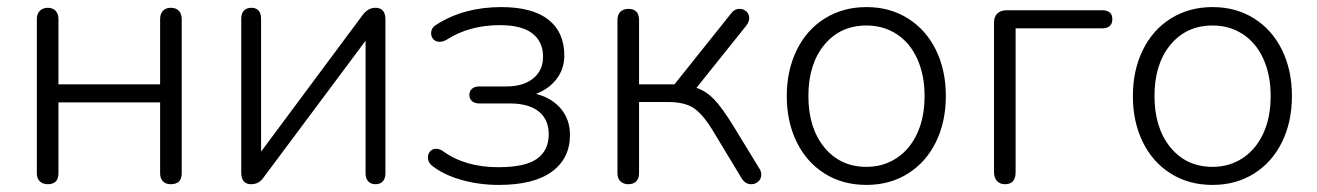

<svg xmlns="http://www.w3.org/2000/svg" viewBox="-20 -514 3719 542"><path d="M84 -25V-460Q84 -475 92.5 -483.5Q101 -492 115 -492Q129 -492 137 -483.5Q145 -475 145 -460V-276H432V-460Q432 -475 440 -483.5Q448 -492 462 -492Q477 -492 485 -483.5Q493 -475 493 -460V-25Q493 6 462 6Q448 6 440 -2Q432 -10 432 -25V-225H145V-25Q145 6 115 6Q101 6 92.5 -2Q84 -10 84 -25Z M661 -27V-461Q661 -476 668.5 -484Q676 -492 690 -492Q703 -492 710 -484Q717 -476 717 -461V-86L1004 -472Q1019 -492 1040 -492Q1068 -492 1068 -459V-24Q1068 -10 1060.5 -2Q1053 6 1040 6Q1027 6 1019.5 -2Q1012 -10 1012 -24V-399L724 -13Q711 6 689 6Q661 6 661 -27Z M1204 -43Q1188 -53 1188 -70Q1188 -80 1194.5 -87Q1201 -94 1211 -94Q1221 -94 1231 -87Q1293 -42 1387 -42Q1462 -42 1495.5 -65.5Q1529 -89 1529 -135Q1529 -177 1500.5 -199.5Q1472 -222 1419 -222H1333Q1320 -222 1312.5 -228.5Q1305 -235 1305 -246Q1305 -257 1312.5 -263.5Q1320 -270 1333 -270H1410Q1457 -270 1485 -292.5Q1513 -315 1513 -354Q1513 -396 1483 -419.5Q1453 -443 1391 -443Q1305 -443 1241 -402Q1231 -396 1221 -396Q1210 -396 1203.5 -403Q1197 -410 1197 -420Q1197 -436 1213 -445Q1290 -494 1395 -494Q1483 -494 1528 -458.5Q1573 -423 1573 -357Q1573 -320 1551.5 -291.5Q1530 -263 1493 -249Q1537 -238 1563 -207.5Q1589 -177 1589 -133Q1589 -67 1538 -29.5Q1487 8 1388 8Q1334 8 1285 -5.5Q1236 -19 1204 -43Z M1723 -25V-457Q1723 -473 1731.5 -481Q1740 -489 1754 -489Q1784 -489 1784 -457V-276H1884L2043 -475Q2053 -489 2068 -489Q2079 -489 2087 -481.5Q2095 -474 2095 -463Q2095 -453 2087 -442L1946 -266Q1973 -257 1995 -234.5Q2017 -212 2048 -162L2125 -36Q2129 -29 2129 -21Q2129 -9 2120.5 -1.5Q2112 6 2101 6Q2084 6 2074 -10L1990 -149Q1962 -194 1936.5 -210Q1911 -226 1866 -226H1784V-25Q1784 -10 1776 -2Q1768 6 1754 6Q1740 6 1731.5 -2Q1723 -10 1723 -25Z M2201 -243Q2201 -315 2229 -372.5Q2257 -430 2308.5 -462Q2360 -494 2426 -494Q2492 -494 2543 -462Q2594 -430 2622 -373Q2650 -316 2650 -243Q2650 -170 2622 -113Q2594 -56 2543 -24Q2492 8 2426 8Q2359 8 2308 -24Q2257 -56 2229 -113Q2201 -170 2201 -243ZM2590 -243Q2590 -302 2569.5 -347.5Q2549 -393 2511.5 -417.5Q2474 -442 2426 -442Q2352 -442 2307 -387.5Q2262 -333 2262 -243Q2262 -153 2307 -98Q2352 -43 2426 -43Q2474 -43 2511.5 -68Q2549 -93 2569.5 -138Q2590 -183 2590 -243Z M2786 -28V-450Q2786 -467 2795.5 -476Q2805 -485 2821 -485H3091Q3120 -485 3120 -460Q3120 -434 3091 -434H2847V-28Q2847 6 2817 6Q2803 6 2794.5 -3Q2786 -12 2786 -28Z M3178 -243Q3178 -315 3206 -372.5Q3234 -430 3285.5 -462Q3337 -494 3403 -494Q3469 -494 3520 -462Q3571 -430 3599 -373Q3627 -316 3627 -243Q3627 -170 3599 -113Q3571 -56 3520 -24Q3469 8 3403 8Q3336 8 3285 -24Q3234 -56 3206 -113Q3178 -170 3178 -243ZM3567 -243Q3567 -302 3546.5 -347.5Q3526 -393 3488.5 -417.5Q3451 -442 3403 -442Q3329 -442 3284 -387.5Q3239 -333 3239 -243Q3239 -153 3284 -98Q3329 -43 3403 -43Q3451 -43 3488.5 -68Q3526 -93 3546.5 -138Q3567 -183 3567 -243Z"/></svg>

Font: SN Pro Light
Style: Regular
Weight: 300
Designer: Tobias Whetton
Foundry: Supernotes
Version: Version 1.002